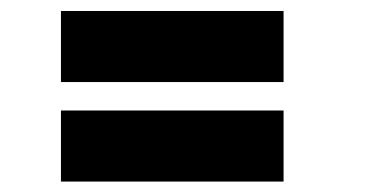

<svg xmlns="http://www.w3.org/2000/svg" viewBox="-20 -482 690 355"><path d="M92.7 -330.3V-461.7H504.3V-330.3ZM92.7 -146.3V-277.7H504.3V-146.3Z"/></svg>

Font: Trispace Thin
Style: Regular
Weight: 100
Designer: Tyler Finck
Foundry: Etcetera Type Company
Version: Version 1.210